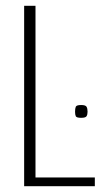

<svg xmlns="http://www.w3.org/2000/svg" viewBox="-20 -640 346 660"><path d="M63 -620H102V-30H306V0H63ZM259 -235Q243 -235 240.5 -240.5Q238 -246 238 -256Q238 -267 240.5 -273Q243 -279 259 -279Q274 -279 277.5 -273Q281 -267 281 -256Q281 -246 277.5 -240.5Q274 -235 259 -235Z"/></svg>

Font: Smooch Sans Thin Light
Style: Regular
Weight: 300
Version: Version 1.010